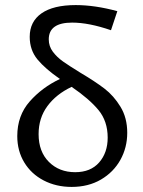

<svg xmlns="http://www.w3.org/2000/svg" viewBox="-20 -730 562 756"><path d="M296 -444Q355 -409 391.5 -381Q428 -353 454.5 -309.5Q481 -266 481 -207Q481 -149 454 -100.5Q427 -52 377.5 -23Q328 6 262 6Q201 6 152 -19.5Q103 -45 75.5 -90.5Q48 -136 48 -194Q48 -275 97 -330.5Q146 -386 216 -419Q158 -459 127.5 -496Q97 -533 97 -585Q97 -645 143.5 -677.5Q190 -710 278 -710Q354 -710 442 -686L417 -611Q330 -641 264 -641Q172 -641 172 -575Q172 -548 188 -526.5Q204 -505 228 -488Q252 -471 296 -444ZM404 -188Q404 -253 367.5 -297Q331 -341 262 -388Q201 -359 166.5 -312Q132 -265 132 -202Q132 -133 172.5 -92.5Q213 -52 276 -52Q337 -52 370.5 -90.5Q404 -129 404 -188Z"/></svg>

Font: Ysabeau Medium
Style: Regular
Weight: 500
Designer: Christian Thalmann (Catharsis Fonts)
Version: Version 0.003